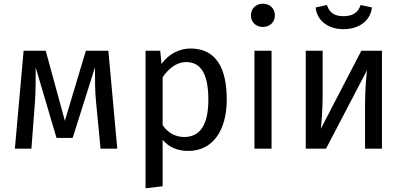

<svg xmlns="http://www.w3.org/2000/svg" viewBox="-20 -800 2167 1033"><path d="M563 -527H442L329 -150L226 -527H107L60 0H149L168 -250C172 -305 172 -371 172 -437L284 -58H371L491 -438C491 -359 491 -307 497 -249L521 0H611Z M971 -63C923 -63 882 -86 855 -127V-384C883 -426 926 -466 982 -466C1061 -466 1101 -401 1101 -264C1101 -126 1055 -63 971 -63ZM1005 -539C945 -539 888 -510 849 -456L842 -527H763V213L855 202V-48C889 -7 936 12 993 12C1129 12 1200 -104 1200 -264C1200 -430 1145 -539 1005 -539Z M1441 -527H1349V0H1441ZM1394 -780C1356 -780 1330 -753 1330 -717C1330 -682 1356 -655 1394 -655C1433 -655 1459 -682 1459 -717C1459 -753 1433 -780 1394 -780Z M2035 -527H1924L1706 -107C1708 -120 1716 -207 1716 -289V-527H1625V0H1734L1955 -423C1953 -411 1944 -331 1944 -238V0H2035ZM1828 -643C1909 -643 1973 -686 1981 -760L1920 -773C1906 -730 1875 -713 1828 -713C1781 -713 1753 -730 1739 -773L1678 -760C1686 -686 1748 -643 1828 -643Z"/></svg>

Font: Fira Math
Style: Regular
Weight: 400
Designer: Xiangdong Zeng
Foundry: Xiangdong Zeng
Version: Version 0.3.4